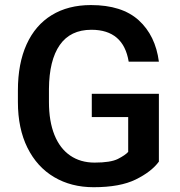

<svg xmlns="http://www.w3.org/2000/svg" viewBox="-20 -741 721 770"><path d="M617.2 -364.7V-92.8Q587.4 -52.2 524.4 -21.2Q461.4 9.8 355.5 9.8Q265.6 9.8 197 -30.8Q128.4 -71.3 90.1 -148.4Q51.8 -225.6 51.8 -332V-378.4Q51.8 -486.3 86.7 -563.2Q121.6 -640.1 187.5 -680.4Q253.4 -720.7 344.7 -720.7Q469.2 -720.7 536.4 -659.7Q603.5 -598.6 617.2 -493.7H496.1Q475.1 -621.6 346.7 -621.6Q262.2 -621.6 219.7 -560.5Q177.2 -499.5 176.3 -384.3V-332Q176.3 -254.9 198.2 -200.2Q220.2 -145.5 261.5 -117.2Q302.7 -88.9 359.4 -88.9Q423.3 -88.9 452.6 -103.5Q482.4 -118.7 494.1 -131.8V-271.5H348.1V-364.7Z"/></svg>

Font: Mardoto Medium
Style: Regular
Weight: 500
Designer: Christian Robertson, Vahan Hovhannisyan
Foundry: Google
Version: Version 1.000